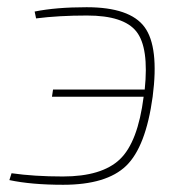

<svg xmlns="http://www.w3.org/2000/svg" viewBox="-20 -504 520 532"><path d="M80 -453 76 -472Q135 -484 220 -484Q340 -484 380.5 -429Q421 -374 403 -236Q384 -97 329.5 -44.5Q275 8 155 8Q67 8 6 -5L12 -24Q75 -15 154 -15Q262 -15 312 -62.5Q362 -110 378 -236H124L127 -256H381Q393 -372 358 -416.5Q323 -461 221 -461Q143 -461 80 -453Z"/></svg>

Font: Exo 2.0 Thin
Style: Italic
Weight: 250
Italic angle: -8°
Designer: Natanael Gama
Version: Version 1.001;PS 001.001;hotconv 1.0.70;makeotf.lib2.5.58329